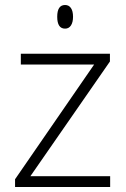

<svg xmlns="http://www.w3.org/2000/svg" viewBox="-20 -745 501 765"><path d="M208 -678.2Q208 -725.1 239.3 -725.1Q254.4 -725.1 262.7 -712.9Q271 -700.7 271 -678.2Q271 -656.2 262.7 -643.6Q254.4 -630.9 239.3 -630.9Q208 -630.9 208 -678.2ZM418.9 0H40V-30.8L355 -487.8H63V-530.8H418V-500L101.1 -43H418.9Z"/></svg>

Font: Zoram GWebM Light
Style: Regular
Weight: 300
Foundry: Ascender Corporation
Version: Version 1.000